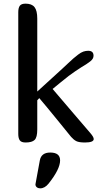

<svg xmlns="http://www.w3.org/2000/svg" viewBox="-20 -780 553 1051"><path d="M184 -279 320 -403Q330 -412 350.5 -431.5Q371 -451 381.5 -460Q392 -469 407.5 -481Q423 -493 436 -497.5Q449 -502 463 -502Q492 -502 492 -475Q492 -467 488 -459.5Q484 -452 474 -444Q464 -436 454.5 -430Q445 -424 425.5 -412Q406 -400 392 -390Q374 -378 355.5 -364Q337 -350 310 -327.5Q283 -305 268 -293Q307 -247 382 -159.5Q457 -72 475 -51Q493 -30 493 -19Q493 0 445 0Q412 0 397.5 -7.5Q383 -15 369 -31Q357 -46 293.5 -124Q230 -202 195 -243L184 -231V-71Q184 -28 169.5 -14Q155 0 120 0Q97 0 88.5 -11.5Q80 -23 80 -47V-713Q80 -737 88.5 -748.5Q97 -760 120 -760Q154 -760 169 -741Q184 -722 184 -678ZM246 225Q225 251 200 251Q189 251 181.5 245Q174 239 174 229L198 98Q206 55 255 55Q309 55 309 98Q309 146 246 225Z"/></svg>

Font: Marmelad
Style: Regular
Weight: 400
Designer: Manvel Shmavonyan
Foundry: Cyreal
Version: Version 1.001;PS 001.001;hotconv 1.0.88;makeotf.lib2.5.64775